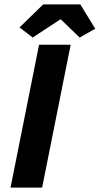

<svg xmlns="http://www.w3.org/2000/svg" viewBox="-20 -855 454 875"><path d="M28 0H172L302 -651H158ZM129 -684 254 -766H258L343 -684L414 -724L346 -835H177L69 -730Z"/></svg>

Font: Source Sans Pro
Style: Bold Italic
Weight: 700
Italic angle: -11°
Designer: Paul D. Hunt
Foundry: Adobe Systems Incorporated
Version: Version 3.006;hotconv 1.0.111;makeotfexe 2.5.65597